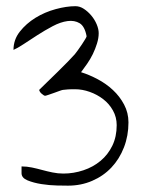

<svg xmlns="http://www.w3.org/2000/svg" viewBox="-20 -583 443 605"><path d="M47.9 -58.6Q64.5 -58.6 80.6 -55.2Q96.7 -51.8 112.8 -47.4Q128.9 -43 145.5 -39.6Q162.1 -36.1 179.7 -36.1Q211.9 -36.1 242.7 -46.4Q273.4 -56.6 296.9 -76.2Q320.3 -95.7 334 -124Q347.7 -152.3 347.7 -188.5Q347.7 -213.9 335.9 -234.9Q324.2 -255.9 305.2 -270.5Q286.1 -285.2 262.7 -293.5Q239.3 -301.8 216.8 -301.8Q212.9 -301.8 206.5 -301.8Q200.2 -301.8 194.3 -301.3Q188.5 -300.8 184.1 -300.3Q179.7 -299.8 178.7 -299.8Q176.8 -299.8 168.5 -296.9Q160.2 -293.9 150.9 -290.5Q141.6 -287.1 132.8 -284.2Q124 -281.2 122.1 -281.2Q120.1 -281.2 117.2 -283.2Q114.3 -285.2 110.8 -288.1Q107.4 -291 105.5 -294.4Q103.5 -297.9 103.5 -299.8Q109.4 -305.7 126 -321.8Q142.6 -337.9 160.6 -355.5Q178.7 -373 194.3 -389.2Q210 -405.3 215.8 -412.1Q219.7 -417 226.1 -425.8Q232.4 -434.6 238.3 -443.4Q244.1 -452.1 248.5 -459.5Q252.9 -466.8 252.9 -468.8Q247.1 -500 231 -509.8Q214.8 -519.5 192.9 -516.6Q170.9 -513.7 146 -500.5Q121.1 -487.3 97.7 -472.2Q74.2 -457 54.2 -443.8Q34.2 -430.7 22.5 -425.8Q22.5 -458 42.5 -483.4Q62.5 -508.8 91.8 -526.9Q121.1 -544.9 155.3 -554.2Q189.5 -563.5 217.8 -563.5Q231.4 -563.5 244.1 -555.2Q256.8 -546.9 267.6 -534.2Q278.3 -521.5 284.7 -506.3Q291 -491.2 291 -478.5Q291 -462.9 285.6 -445.8Q280.3 -428.7 272.5 -412.6Q264.6 -396.5 254.4 -381.8Q244.1 -367.2 235.4 -355.5Q260.7 -347.7 287.6 -333.5Q314.5 -319.3 335.9 -299.3Q357.4 -279.3 371.1 -253.4Q384.8 -227.5 384.8 -197.3Q384.8 -155.3 370.6 -118.7Q356.4 -82 331.1 -55.2Q305.7 -28.3 270.5 -13.2Q235.4 2 194.3 2Q183.6 2 159.7 1.5Q135.7 1 110.8 -2.9Q85.9 -6.8 66.9 -14.6Q47.9 -22.5 47.9 -37.1Z"/></svg>

Font: Annie Use Your Telescope
Style: Regular
Weight: 400
Designer: Kimberly Geswein
Foundry: Kimberly Geswein
Version: Version 1.002 2001